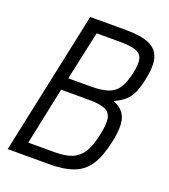

<svg xmlns="http://www.w3.org/2000/svg" viewBox="-144 -904 889 1008"><g transform="rotate(20 300.0 -400.0)"><path d="M16 0 186 -800H385Q471 -800 517 -779.5Q563 -759 575.5 -713.5Q588 -668 571 -591Q562 -545 548 -514.5Q534 -484 511.5 -464Q489 -444 452 -427Q489 -413 508 -388.5Q527 -364 529.5 -325Q532 -286 519 -224Q501 -140 470 -91Q439 -42 385.5 -21Q332 0 247 0ZM106 -69H255Q314 -69 351 -84.5Q388 -100 410.5 -136.5Q433 -173 446 -236Q460 -298 454 -331Q448 -364 418 -376.5Q388 -389 329 -389H173ZM188 -458H313Q372 -458 408.5 -470Q445 -482 466 -513.5Q487 -545 499 -603Q510 -653 503.5 -681Q497 -709 467 -720Q437 -731 377 -731H247Z"/></g></svg>

Font: Victor Mono
Style: Italic
Weight: 400
Italic angle: -12°
Monospace: yes
Designer: Rune Bjørnerås
Version: Version 1.561;gftools[0.9.30]